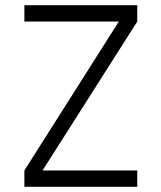

<svg xmlns="http://www.w3.org/2000/svg" viewBox="-20 -720 622 740"><path d="M74 0H509V-63H144L509 -637V-700H74V-637H438L74 -63Z"/></svg>

Font: Uncut Sans Book
Style: Regular
Weight: 350
Designer: Kasper Nordkvist
Foundry: UNCUT.wtf
Version: Version 1.304;Glyphs 3.2 (3246)